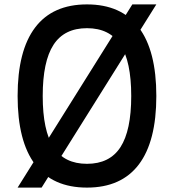

<svg xmlns="http://www.w3.org/2000/svg" viewBox="-20 -836 790 872"><path d="M60 -400Q60 -606 139.5 -711Q219 -816 375 -816Q531 -816 610.5 -711Q690 -606 690 -400Q690 -194 610.5 -89Q531 16 375 16Q219 16 139.5 -89Q60 -194 60 -400ZM576 -400Q576 -557 527 -632.5Q478 -708 375 -708Q272 -708 223 -632.5Q174 -557 174 -400Q174 -243 223 -167.5Q272 -92 375 -92Q478 -92 527 -167.5Q576 -243 576 -400ZM690 -816 169 16H60L581 -816Z"/></svg>

Font: Martian Mono Custom sWd Rg
Style: Regular
Weight: 400
Width: 6
Monospace: yes
Designer: Alex Havermale
Foundry: Evil Martians
Version: Version 1.000